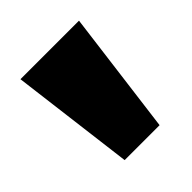

<svg xmlns="http://www.w3.org/2000/svg" viewBox="-99 -776 443 443"><g transform="rotate(-45 122.5 -554.0)"><path d="M65 -403 27 -705H218L179 -403Z"/></g></svg>

Font: Nunito Sans 7pt Condensed Black
Style: Regular
Weight: 900
Width: 3
Designer: Vernon Adams
Foundry: Vernon Adams
Version: Version 3.101;gftools[0.9.27]